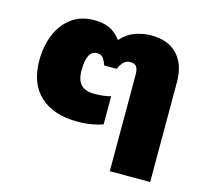

<svg xmlns="http://www.w3.org/2000/svg" viewBox="-85 -647 801 744"><g transform="rotate(15 315.5 -275.0)"><path d="M415 0V-386Q415 -407 408.5 -418Q402 -429 382 -429Q367 -429 356.5 -418.5Q346 -408 338 -390H288Q282 -408 274 -418.5Q266 -429 249 -429Q208 -429 208 -349Q208 -310 225.5 -292Q243 -274 280 -274Q297 -274 314.5 -276Q332 -278 345 -282V-169Q326 -162 300.5 -157.5Q275 -153 243 -153Q148 -153 94 -202Q40 -251 40 -345Q40 -400 58.5 -446.5Q77 -493 114.5 -521.5Q152 -550 207 -550Q242 -550 267.5 -538.5Q293 -527 314 -499Q338 -527 370 -538.5Q402 -550 436 -550Q502 -550 539.5 -511Q577 -472 577 -401V0Z"/></g></svg>

Font: Kanit SemiBold
Style: Regular
Weight: 600
Designer: Katatrad Team
Foundry: CadsonDemak
Version: Version 2.000; ttfautohint (v1.8.3)